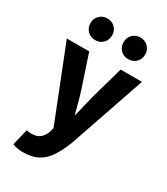

<svg xmlns="http://www.w3.org/2000/svg" viewBox="-219 -809 959 1100"><g transform="rotate(30 260.5 -259.0)"><path d="M120 194Q98 194 81.5 191Q65 188 50 182L76 74Q87 77 94.5 77.5Q102 78 109 78Q146 78 166.5 59.5Q187 41 196 13L203 -13L12 -496H160L231 -283Q242 -249 251 -214Q260 -179 270 -142H274Q282 -177 290.5 -212.5Q299 -248 308 -283L368 -496H509L337 5Q313 67 285.5 109Q258 151 218.5 172.5Q179 194 120 194ZM157 -569Q126 -569 105.5 -589.5Q85 -610 85 -641Q85 -671 105.5 -691.5Q126 -712 157 -712Q188 -712 208 -691.5Q228 -671 228 -641Q228 -610 208 -589.5Q188 -569 157 -569ZM375 -569Q344 -569 324 -589.5Q304 -610 304 -641Q304 -671 324 -691.5Q344 -712 375 -712Q406 -712 426.5 -691.5Q447 -671 447 -641Q447 -610 426.5 -589.5Q406 -569 375 -569Z"/></g></svg>

Font: Source Sans 3
Style: Bold
Weight: 700
Designer: Paul D. Hunt
Foundry: Adobe
Version: Version 3.052;hotconv 1.1.0;makeotfexe 2.6.0